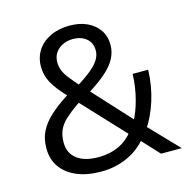

<svg xmlns="http://www.w3.org/2000/svg" viewBox="-106 -818 918 930"><g transform="rotate(-15 353.0 -352.5)"><path d="M290 9Q219 9 167.5 -13Q116 -35 88.5 -74.5Q61 -114 61 -168Q61 -216 79 -252Q97 -288 130 -319Q163 -350 207 -379L242 -402L230 -385Q180 -437 159 -475.5Q138 -514 138 -557Q138 -603 161 -638.5Q184 -674 226 -694Q268 -714 323 -714Q373 -714 410.5 -696.5Q448 -679 469.5 -647.5Q491 -616 491 -573Q491 -537 474 -505Q457 -473 422 -442Q387 -411 331 -376L325 -393L515 -186L502 -185Q524 -223 540 -283.5Q556 -344 558 -409H636Q633 -326 610 -254.5Q587 -183 552 -132L546 -155L695 0H591L502 -96H522Q481 -45 420.5 -18Q360 9 290 9ZM295 -62Q352 -62 398 -83.5Q444 -105 475 -148V-122L257 -355H292L260 -335Q223 -309 198 -286Q173 -263 161 -236.5Q149 -210 149 -175Q149 -121 187 -91.5Q225 -62 295 -62ZM323 -647Q279 -647 249.5 -622.5Q220 -598 220 -557Q220 -536 227.5 -516.5Q235 -497 253 -474Q271 -451 301 -417L283 -420Q329 -449 358 -472.5Q387 -496 401 -518.5Q415 -541 415 -565Q415 -604 388.5 -625.5Q362 -647 323 -647Z"/></g></svg>

Font: Nunito Sans 8pt
Style: Regular
Weight: 400
Version: Version 3.101;gftools[0.9.27]